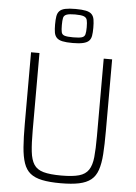

<svg xmlns="http://www.w3.org/2000/svg" viewBox="-62 -991 741 1045"><g transform="rotate(5 308.5 -468.0)"><path d="M309 8Q248 8 207.5 -0.5Q167 -9 143 -28.5Q119 -48 107 -83Q95 -118 91 -170Q87 -222 87 -295V-688H133V-264Q133 -194 138 -149.5Q143 -105 159.5 -79.5Q176 -54 211.5 -44Q247 -34 309 -34Q371 -34 406 -44Q441 -54 458 -79.5Q475 -105 479.5 -149.5Q484 -194 484 -264V-688H530V-295Q530 -222 526.5 -170Q523 -118 511 -83Q499 -48 474.5 -28.5Q450 -9 410 -0.5Q370 8 309 8ZM308 -758Q273 -758 252 -762.5Q231 -767 220.5 -778Q210 -789 207 -806.5Q204 -824 204 -850Q204 -877 207 -895Q210 -913 220.5 -924Q231 -935 252 -939.5Q273 -944 308 -944Q343 -944 364.5 -939.5Q386 -935 396.5 -924Q407 -913 410 -895Q413 -877 413 -850Q413 -824 410 -806.5Q407 -789 396.5 -778.5Q386 -768 364.5 -763Q343 -758 308 -758ZM308 -789Q341 -789 355.5 -793.5Q370 -798 373.5 -811.5Q377 -825 377 -850Q377 -876 373.5 -889.5Q370 -903 355.5 -908.5Q341 -914 308 -914Q276 -914 261.5 -908.5Q247 -903 244 -889.5Q241 -876 241 -850Q241 -825 244 -811.5Q247 -798 261.5 -793.5Q276 -789 308 -789Z"/></g></svg>

Font: Saira SemiCondensed ExtraLight
Style: Regular
Weight: 250
Width: 4
Designer: Hector Gatti with collaboration of the Omnibus-Type team
Foundry: Omnibus-Type
Version: Version 1.101